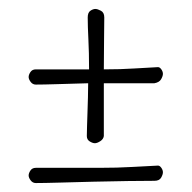

<svg xmlns="http://www.w3.org/2000/svg" viewBox="-20 -580 430 429"><path d="M176 -541Q176 -552 182 -556Q188 -560 193 -560Q198 -560 205.5 -556Q213 -552 213 -541Q213 -521 212.5 -490.5Q212 -460 212 -425Q250 -425 280 -427Q310 -429 333 -430Q337 -430 340.5 -425Q344 -420 344 -415Q344 -410 340 -403Q336 -396 325 -394H212V-276Q211 -269 204 -264.5Q197 -260 192 -260Q187 -260 180.5 -264Q174 -268 174 -276Q174 -285 174.5 -299Q175 -313 175.5 -329.5Q176 -346 176.5 -362.5Q177 -379 177 -394Q140 -393 108.5 -392Q77 -391 60 -391Q53 -391 48.5 -397Q44 -403 44 -408Q44 -413 48 -419Q52 -425 60 -425H179Q179 -463 177.5 -492Q176 -521 176 -541ZM333 -210Q337 -210 340.5 -205Q344 -200 344 -195Q344 -190 340 -183Q336 -176 325 -176Q303 -176 265.5 -175.5Q228 -175 188 -174Q148 -173 113 -172Q78 -171 60 -171Q53 -171 48.5 -177Q44 -183 44 -188Q44 -193 48 -199Q52 -205 60 -205H201Q243 -205 276 -207Q309 -209 333 -210Z"/></svg>

Font: Life Savers
Style: Regular
Weight: 400
Version: Version 2.001; ttfautohint (v0.93) -l 8 -r 50 -G 200 -x 14 -